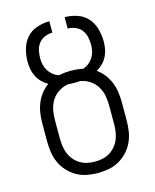

<svg xmlns="http://www.w3.org/2000/svg" viewBox="-112 -812 724 896"><g transform="rotate(-15 250.0 -363.5)"><path d="M250 8Q224 8 197.5 3Q171 -2 148 -15Q125 -28 106.5 -48Q88 -68 77 -92Q66 -116 62 -142.5Q58 -169 58 -195V-283Q58 -307 61.5 -331.5Q65 -356 74 -378.5Q83 -401 98 -420.5Q113 -440 133 -454Q117 -463 103.5 -476.5Q90 -490 81.5 -506.5Q73 -523 69.5 -541.5Q66 -560 66 -579Q66 -609 74.5 -639.5Q83 -670 103 -692.5Q123 -715 153 -725Q183 -735 213 -735V-680Q194 -680 176 -672.5Q158 -665 146.5 -650Q135 -635 131 -616.5Q127 -598 127 -579Q127 -563 130.5 -547.5Q134 -532 142.5 -518.5Q151 -505 163.5 -495Q176 -485 191 -480Q205 -483 220 -484.5Q235 -486 250 -486Q265 -486 280 -484.5Q295 -483 309 -480Q324 -485 336.5 -495Q349 -505 357.5 -518.5Q366 -532 369.5 -547.5Q373 -563 373 -579Q373 -598 369 -616.5Q365 -635 353.5 -650Q342 -665 324 -672.5Q306 -680 287 -680V-735Q317 -735 347 -725Q377 -715 397 -692.5Q417 -670 425.5 -639.5Q434 -609 434 -579Q434 -560 430.5 -541.5Q427 -523 418.5 -506.5Q410 -490 396.5 -476.5Q383 -463 367 -454Q387 -440 402 -420.5Q417 -401 426 -378.5Q435 -356 438.5 -331.5Q442 -307 442 -283V-195Q442 -169 438 -142.5Q434 -116 423 -92Q412 -68 393.5 -48Q375 -28 352 -15Q329 -2 302.5 3Q276 8 250 8ZM250 -47Q269 -47 287.5 -51Q306 -55 322 -65Q338 -75 350 -89.5Q362 -104 369 -121.5Q376 -139 378.5 -157.5Q381 -176 381 -195V-283Q381 -307 376.5 -331Q372 -355 359 -376Q346 -397 325 -410.5Q304 -424 281 -428Q273 -428 265.5 -427.5Q258 -427 250 -427Q242 -427 234.5 -427.5Q227 -428 219 -428Q196 -424 175 -410.5Q154 -397 141 -376Q128 -355 123.5 -331Q119 -307 119 -283V-195Q119 -176 121.5 -157.5Q124 -139 131 -121.5Q138 -104 150 -89.5Q162 -75 178 -65Q194 -55 212.5 -51Q231 -47 250 -47Z"/></g></svg>

Font: Iosevka Term Curly Light
Style: Regular
Weight: 300
Designer: Belleve Invis
Foundry: Belleve Invis
Version: Version 32.3.0